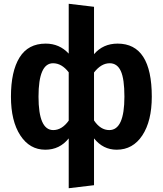

<svg xmlns="http://www.w3.org/2000/svg" viewBox="-20 -777 863 1017"><path d="M603 -546Q784 -546 784 -265Q784 -136 734 -60Q684 16 598 16Q526 16 478 -44V204L344 220V-44Q296 16 220 16Q137 16 87.5 -60Q38 -136 38 -265Q38 -399 83.5 -472.5Q129 -546 222 -546Q295 -546 344 -493V-757L478 -741V-490Q526 -546 603 -546ZM262 -88Q308 -88 344 -138V-394Q307 -442 261 -442Q184 -442 184 -265Q184 -88 262 -88ZM559 -88Q639 -88 639 -265Q639 -359 620 -400.5Q601 -442 561 -442Q516 -442 478 -393V-139Q512 -88 559 -88Z"/></svg>

Font: Fira Sans SemiBold
Style: Regular
Weight: 600
Designer: bBox Type GmbH & Carrois Corporate GbR & Edenspiekermann AG
Foundry: bBox Type GmbH & Carrois Corporate GbR & Edenspiekermann AG
Version: Version 4.301;PS 004.301;hotconv 1.0.88;makeotf.lib2.5.64775